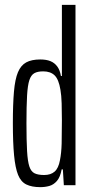

<svg xmlns="http://www.w3.org/2000/svg" viewBox="-20 -763 375 791"><path d="M146 8Q111 8 88.5 -3Q66 -14 54.5 -42.5Q43 -71 38 -123Q33 -175 33 -256Q33 -334 37.5 -385.5Q42 -437 54 -465.5Q66 -494 88 -506Q110 -518 146 -518Q171 -518 188 -511Q205 -504 216 -489Q227 -474 231 -450H235V-743H291V0H243L239 -65H234Q228 -33 214.5 -17.5Q201 -2 183.5 3Q166 8 146 8ZM162 -42Q189 -42 205 -56Q221 -70 227 -103Q233 -133 234 -172Q235 -211 235 -268Q235 -305 234 -337.5Q233 -370 229 -393Q222 -436 205 -452.5Q188 -469 158 -469Q135 -469 121.5 -461.5Q108 -454 101 -433Q94 -412 91.5 -369Q89 -326 89 -255Q89 -184 91.5 -141Q94 -98 101 -77Q108 -56 122.5 -49Q137 -42 162 -42Z"/></svg>

Font: Saira UltraCondensed
Style: Regular
Weight: 400
Width: 1
Designer: Hector Gatti with collaboration of the Omnibus-Type team
Foundry: Omnibus-Type
Version: Version 1.101